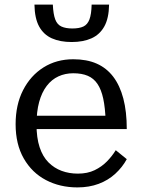

<svg xmlns="http://www.w3.org/2000/svg" viewBox="-20 -805 616 836"><path d="M139 -263Q139 -205 152.5 -164Q166 -123 191 -98Q216 -73 248.5 -61Q281 -49 319 -49Q361 -49 392 -64Q423 -79 445.5 -102Q468 -125 484 -151L532 -112Q513 -77 482 -48.5Q451 -20 409.5 -4.5Q368 11 317 11Q241 11 180 -21Q119 -53 83.5 -115Q48 -177 48 -264Q48 -349 80.5 -412.5Q113 -476 169.5 -511.5Q226 -547 299 -547Q358 -547 401 -528Q444 -509 473 -471Q502 -433 517 -376Q532 -319 532 -243H118V-301H466L440 -279Q438 -336 429.5 -375.5Q421 -415 404.5 -439.5Q388 -464 362 -475Q336 -486 299 -486Q264 -486 234.5 -472.5Q205 -459 183.5 -431Q162 -403 150.5 -361Q139 -319 139 -263ZM292 -622Q242 -622 206 -638Q170 -654 150.5 -689.5Q131 -725 130 -785H210Q212 -743 220.5 -720.5Q229 -698 247.5 -689.5Q266 -681 295 -681Q325 -681 343 -689.5Q361 -698 369.5 -720.5Q378 -743 379 -785H455Q454 -725 434 -689.5Q414 -654 378 -638Q342 -622 292 -622Z"/></svg>

Font: Roboto Serif
Style: Regular
Weight: 400
Designer: Greg Gazdowicz
Foundry: Commercial Type
Version: Version 1.008